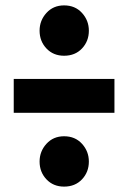

<svg xmlns="http://www.w3.org/2000/svg" viewBox="-20 -688 476 713"><path d="M310 -88Q310 -49 284.5 -22Q259 5 218 5Q178 5 152.5 -22Q127 -49 127 -88Q127 -126 152.5 -154Q178 -182 218 -182Q259 -182 284.5 -154Q310 -126 310 -88ZM310 -574Q310 -535 284.5 -508Q259 -481 218 -481Q178 -481 152.5 -508Q127 -535 127 -574Q127 -612 152.5 -640Q178 -668 218 -668Q259 -668 284.5 -640Q310 -612 310 -574ZM31 -269V-395H405V-269Z"/></svg>

Font: Fira Sans Extra Condensed ExtraBold
Style: Regular
Weight: 800
Width: 1
Designer: Carrois Corporate & Edenspiekermann AG
Foundry: Carrois Corporate GbR & Edenspiekermann AG
Version: Version 4.203